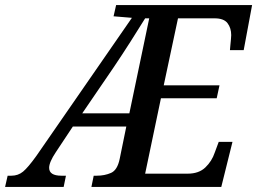

<svg xmlns="http://www.w3.org/2000/svg" viewBox="-69 -734 1010 754"><path d="M-49 0 -39 -44H-24Q2 -44 21.5 -60Q41 -76 74 -122L449 -664L377 -670L387 -714H921L888 -537H834Q834 -541 835.5 -554.5Q837 -568 838 -580.5Q839 -593 839 -596Q839 -624 824.5 -643Q810 -662 774 -662H630L574 -399H793L782 -348H563L501 -52H668Q712 -52 737.5 -76.5Q763 -101 774 -134L790 -177H844L800 0H290L299 -44H311Q342 -44 367 -55Q392 -66 401 -110L427 -237H217L150 -136Q124 -97 124 -75Q124 -44 172 -44H190L181 0ZM254 -289H439L517 -662H501Q477 -623 443.5 -570.5Q410 -518 379 -472Z"/></svg>

Font: Noto Serif SemiCondensed Medium
Style: Italic
Weight: 500
Width: 4
Italic angle: -12°
Designer: Monotype Design Team
Foundry: Monotype Imaging Inc.
Version: Version 2.013